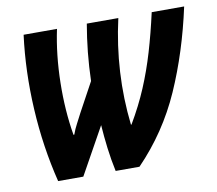

<svg xmlns="http://www.w3.org/2000/svg" viewBox="-66 -621 786 697"><g transform="rotate(-10 327.5 -272.5)"><path d="M94.2 0Q61.5 -131.8 53.7 -272.5Q45.9 -413.1 63 -544.9H186Q166.5 -452.6 164.6 -350.3Q162.6 -248 178.2 -155.8H181.2Q188.5 -176.3 198 -193.8Q207.5 -211.4 216.8 -230L274.9 -336.9Q276.4 -389.6 281.7 -441.9Q287.1 -494.1 295.9 -544.9H412.1Q390.1 -447.8 384.5 -350.6Q378.9 -253.4 390.1 -155.8H392.1Q428.7 -217.8 454.1 -278.1Q479.5 -338.4 498.8 -403.6Q518.1 -468.8 535.2 -544.9H654.8Q619.6 -382.3 559.1 -245.1Q498.5 -107.9 394 0H306.2Q296.9 -43.5 291.5 -86.9Q286.1 -130.4 283.2 -172.9L187 0Z"/></g></svg>

Font: Open Sans Condensed
Style: Bold Italic
Weight: 700
Width: 3
Italic angle: -12°
Designer: Monotype Design Team
Foundry: Monotype Imaging Inc.
Version: Version 3.003; ttfautohint (v1.8.4)